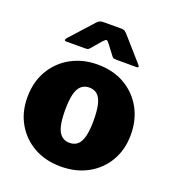

<svg xmlns="http://www.w3.org/2000/svg" viewBox="-138 -857 876 973"><g transform="rotate(20 300.0 -371.0)"><path d="M299 10Q217 10 154.5 -25Q92 -60 56.5 -121.5Q21 -183 21 -262Q21 -346 58 -408.5Q95 -471 158 -505.5Q221 -540 300 -540Q384 -540 446.5 -504Q509 -468 544 -405.5Q579 -343 579 -262Q579 -183 543.5 -121.5Q508 -60 445 -25Q382 10 299 10ZM300 -118Q327 -118 344 -133.5Q361 -149 369 -182Q377 -215 377 -266Q377 -319 369 -352Q361 -385 344 -400.5Q327 -416 300 -416Q274 -416 256.5 -400.5Q239 -385 231 -352Q223 -319 223 -266Q223 -214 231 -181.5Q239 -149 256.5 -133.5Q274 -118 300 -118ZM356 -604 315 -658Q305 -672 299.5 -672Q294 -672 281 -658L235 -604Q228 -597 223.5 -596Q219 -595 209 -595H110Q101 -595 100.5 -600Q100 -605 107 -613L219 -737Q226 -745 234 -748.5Q242 -752 256 -752H351Q362 -752 368 -748Q374 -744 379 -739L490 -613Q507 -595 488 -595H383Q374 -595 367.5 -596Q361 -597 356 -604Z"/></g></svg>

Font: Libre Franklin Black
Style: Regular
Weight: 900
Designer: Pablo Impallari, Rodrigo Fuenzalida, Nhung Nguyen
Foundry: Impallari Type
Version: Version 3.000